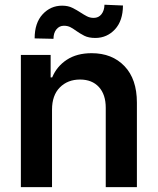

<svg xmlns="http://www.w3.org/2000/svg" viewBox="-20 -772 650 792"><path d="M544.7 0H416.2V-327.4Q416.2 -382.1 388 -413Q359.7 -443.9 310 -443.9Q259.2 -443.9 226.9 -411.4Q194.6 -378.9 194.6 -319.6V0H66.1V-545.5H188.9V-452.8H195.3Q214.1 -498.2 255.5 -525.4Q296.9 -552.6 358 -552.6Q442.5 -552.6 493.6 -499.1Q544.7 -445.7 544.7 -348.7ZM200.6 -611.9 122.9 -613.6Q122.9 -677.2 155.7 -712.9Q188.6 -748.6 236.2 -748.6Q261 -748.6 278.9 -739.5Q296.9 -730.5 312.5 -720.2Q325.6 -711.6 338.4 -704.9Q351.2 -698.2 366.5 -698.2Q386.7 -698.2 398.6 -713.4Q410.5 -728.7 410.9 -752.5L487.2 -749.3Q486.9 -686.1 454.2 -650.9Q421.5 -615.8 373.9 -615.4Q345.5 -615.4 327.6 -624.6Q309.7 -633.9 295.1 -644.2Q283.4 -652.7 271.5 -659.3Q259.6 -665.8 243.6 -665.8Q224.8 -665.8 212.7 -650.9Q200.6 -636 200.6 -611.9Z"/></svg>

Font: Linik Sans SemiBold
Style: Regular
Weight: 600
Designer: Rasmus Andersson (font), Cristiano Sobral (main changes)
Foundry: rsms
Version: Version 3.018;June 1, 2022;FontCreator 14.0.0.2814 64-bit; t